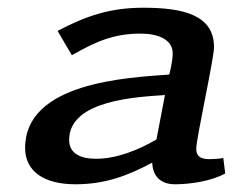

<svg xmlns="http://www.w3.org/2000/svg" viewBox="-20 -470 643 497"><path d="M45 -87C45 -25 96 7 175 7C249 7 307 -13 374 -49C375 -18 392 7 433 7C472 7 527 -1 563 -21L558 -61C547 -59 533 -58 522 -58C495 -58 488 -69 488 -85C488 -112 534 -318 534 -348C534 -431 455 -450 351 -450C267 -450 205 -430 129 -390L166 -327C227 -362 274 -383 344 -383C387 -383 427 -369 427 -332C427 -308 418 -277 418 -277C310 -269 45 -257 45 -87ZM159 -108C159 -212 338 -219 407 -224L385 -109C339 -82 282 -59 229 -59C186 -59 159 -74 159 -108Z"/></svg>

Font: KpSans
Style: BoldItalic
Weight: 700
Italic angle: -11°
Version: Version 0.66